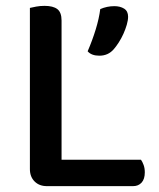

<svg xmlns="http://www.w3.org/2000/svg" viewBox="-20 -634 544 655"><path d="M140 1Q114 1 98 -15Q82 -31 82 -57V-607Q90 -609 103.5 -611.5Q117 -614 132 -614Q161 -614 175.5 -603Q190 -592 190 -564V-89H461Q466 -82 470 -71Q474 -60 474 -46Q474 -23 463 -11Q452 1 434 1ZM368 -466Q349 -444 319 -444Q292 -444 279 -459Q295 -496 306.5 -533.5Q318 -571 322 -603Q345 -613 370 -613Q390 -613 403.5 -604.5Q417 -596 417 -577Q417 -565 412.5 -549.5Q408 -534 401 -518.5Q394 -503 385 -489Q376 -475 368 -466Z"/></svg>

Font: Baloo Da 2 Medium
Style: Regular
Weight: 500
Designer: Noopur Datye, Sulekha Rajkumar and Ek Type
Foundry: Ek Type
Version: Version 1.640;hotconv 1.0.111;makeotfexe 2.5.65597; ttfautoh